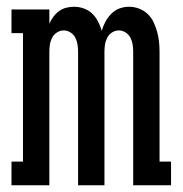

<svg xmlns="http://www.w3.org/2000/svg" viewBox="-20 -548 540 568"><path d="M14 0V-70H48V-450H14V-520H126V-478Q131 -489 138 -498.5Q145 -508 154.5 -515Q164 -522 175.5 -525Q187 -528 199 -528Q214 -528 228 -523Q242 -518 252.5 -508Q263 -498 270 -484.5Q277 -471 281 -457Q285 -471 292 -484Q299 -497 309.5 -507.5Q320 -518 333.5 -523Q347 -528 362 -528Q377 -528 391.5 -522.5Q406 -517 417 -506.5Q428 -496 434.5 -482Q441 -468 445 -453.5Q449 -439 450.5 -424Q452 -409 452 -394V-70H486V0H374V-394Q374 -405 372.5 -415.5Q371 -426 366 -436Q361 -446 351.5 -452Q342 -458 331 -458Q321 -458 311.5 -452Q302 -446 297 -436Q292 -426 290.5 -415.5Q289 -405 289 -394V0H211V-394Q211 -405 209.5 -415.5Q208 -426 203 -436Q198 -446 188.5 -452Q179 -458 169 -458Q158 -458 148.5 -452Q139 -446 134 -436Q129 -426 127.5 -415.5Q126 -405 126 -394V0Z"/></svg>

Font: Iosevka Curly Slab
Style: Regular
Weight: 400
Monospace: yes
Designer: Belleve Invis
Foundry: Belleve Invis
Version: Version 22.1.2; ttfautohint (v1.8.4)